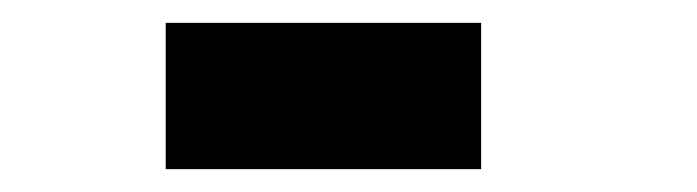

<svg xmlns="http://www.w3.org/2000/svg" viewBox="-20 -388 610 168"><path d="M125 -368H401V-240H125Z"/></svg>

Font: League Mono Narrow ExtraBold
Style: Regular
Weight: 800
Width: 3
Designer: Tyler Finck
Foundry: The League of Moveable Type / Tyler Finck
Version: Version 2.210